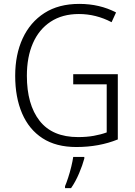

<svg xmlns="http://www.w3.org/2000/svg" viewBox="-20 -745 694 986"><path d="M356 -364H585V-29Q489 10 372 10Q268 10 198.5 -35Q129 -80 93.5 -162.5Q58 -245 58 -356Q58 -465 96.5 -548Q135 -631 208 -678Q281 -725 387 -725Q492 -725 576 -681L553 -631Q473 -673 385 -673Q300 -673 240 -633.5Q180 -594 149 -523Q118 -452 118 -356Q118 -208 183.5 -124.5Q249 -41 381 -41Q425 -41 461.5 -47.5Q498 -54 528 -65V-312H356ZM413 69Q404 103 386 145.5Q368 188 345 221H314V211Q321 195 330 167.5Q339 140 346 111Q353 82 356 61H413Z"/></svg>

Font: Noto Sans Lao Looped SemiCondensed Light
Style: Regular
Weight: 300
Width: 4
Designer: Mark Frömberg, Ben Mitchell
Foundry: The Fontpad Ltd
Version: Version 1.002; ttfautohint (v1.8.4.7-5d5b)